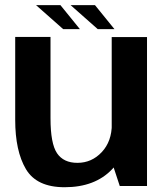

<svg xmlns="http://www.w3.org/2000/svg" viewBox="-20 -740 665 764"><path d="M456.5 0H565V-592.5H424.5V-97ZM181 -593H40.5V-263Q40.5 -139 83.2 -67Q126 5 237 5Q358 5 426 -66.5Q494 -138 494 -214L425 -246.5Q425 -177.5 385 -134.8Q345 -92 288 -92Q233 -92 207 -130.2Q181 -168.5 181 -269.5ZM369 -624H435.5L358 -719.5H261ZM231.5 -624H298L220.5 -719.5H123.5Z"/></svg>

Font: Anybody Thin SemiBold
Style: Regular
Weight: 600
Version: Version 1.113;gftools[0.9.25]